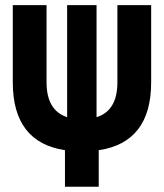

<svg xmlns="http://www.w3.org/2000/svg" viewBox="-20 -713 626 733"><path d="M236.3 -265.6C184.1 -282.7 157.7 -327.1 157.7 -398.9V-693.4H28.8V-398.9C28.8 -245.6 95.7 -159.7 228 -139.6V0H356.9V-139.6C489.7 -159.2 557.1 -245.1 557.1 -398.9V-693.4H428.2V-398.9C428.2 -326.7 401.9 -282.2 348.6 -265.6V-693.4H236.3Z"/></svg>

Font: Cascadia Code
Style: Bold
Weight: 700
Monospace: yes
Designer: Aaron Bell
Foundry: Saja Typeworks
Version: Version 2404.023